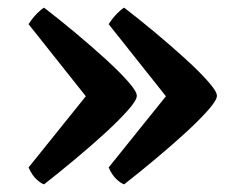

<svg xmlns="http://www.w3.org/2000/svg" viewBox="-20 -510 622 501"><path d="M95 -29Q87.5 -31 75.8 -41.5Q64 -52 54.5 -73L233 -295L232 -223.5L54.5 -447Q66 -464.5 77.5 -475.8Q89 -487 95 -490Q134 -460 176.2 -424.8Q218.5 -389.5 255 -356.2Q291.5 -323 314.2 -297.2Q337 -271.5 337 -260Q337 -248.5 314.2 -222.8Q291.5 -197 255 -163.5Q218.5 -130 176.2 -94.8Q134 -59.5 95 -29ZM304 -29Q296.5 -31 284.8 -41.5Q273 -52 263.5 -73L442 -295L441 -223.5L263.5 -447Q275 -464.5 286.5 -475.8Q298 -487 304 -490Q343 -460 385.2 -424.8Q427.5 -389.5 464 -356.2Q500.5 -323 523.2 -297.2Q546 -271.5 546 -260Q546 -248.5 523.2 -222.8Q500.5 -197 464 -163.5Q427.5 -130 385.2 -94.8Q343 -59.5 304 -29Z"/></svg>

Font: Texturina Medium
Style: Regular
Weight: 500
Designer: Guillermo Torres Carreño
Foundry: Omnibus-Type
Version: Version 1.003